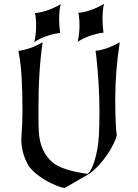

<svg xmlns="http://www.w3.org/2000/svg" viewBox="-20 -952 700 973"><path d="M73.2 -694.3Q102.5 -697.8 132.3 -708.3Q162.1 -718.8 196.3 -737.8Q185.5 -669.4 180.2 -583.5Q174.8 -497.6 174.8 -391.6Q174.8 -345.7 175.3 -318.8Q175.8 -292 176.8 -284.2Q182.6 -182.1 248 -127.9Q294.9 -88.9 423.8 -70.8L424.3 -71.3Q454.1 -95.7 473.6 -197.3Q483.9 -249 483.9 -378.9V-390.6Q483.9 -460 479.5 -531.2Q475.1 -602.5 466.8 -677.7L463.9 -694.3Q493.7 -697.8 523.2 -708.3Q552.7 -718.8 586.9 -737.8Q575.7 -666.5 569.8 -593.8Q564 -521 564 -444.8Q564 -369.1 566.7 -323Q569.3 -276.9 571.8 -267.6Q567.9 -248.5 554.9 -221.9Q542 -195.3 522.7 -167.2Q503.4 -139.2 479.5 -113.3Q455.6 -87.4 429.7 -69.8L308.1 0.5Q300.3 0 288.8 -3.4Q277.3 -6.8 262 -13.2Q246.6 -19.5 228.8 -28.6Q210.9 -37.6 192.9 -49.6Q174.8 -61.5 158 -75.9Q141.1 -90.3 127.9 -107.4Q87.9 -172.9 87.9 -246.1Q93.8 -330.6 93.8 -381.8V-395.5Q93.8 -587.4 76.2 -677.7ZM499.5 -852.5Q499.5 -838.9 500.7 -822.5Q502 -806.2 504.4 -786.6Q484.4 -784.2 464.6 -779.1Q444.8 -773.9 427.5 -767.3Q410.2 -760.7 396.2 -753.4Q382.3 -746.1 373.5 -739.7Q382.8 -779.8 382.8 -823.7Q382.8 -836.9 382.1 -850.1Q381.3 -863.3 379.4 -876.5L376.5 -886.7Q439.5 -893.1 507.3 -932.1Q499.5 -904.3 499.5 -852.5ZM279.8 -851.1Q279.8 -837.4 281 -821Q282.2 -804.7 284.7 -785.2Q264.6 -782.7 244.9 -777.6Q225.1 -772.5 207.8 -765.9Q190.4 -759.3 176.5 -752Q162.6 -744.6 153.8 -738.3Q163.1 -778.3 163.1 -822.3Q163.1 -835.4 162.4 -848.6Q161.6 -861.8 159.7 -875L156.7 -885.3Q219.7 -891.6 287.6 -930.7Q279.8 -902.8 279.8 -851.1Z"/></svg>

Font: MedievalSharp
Style: Regular
Weight: 500
Version: Version 1.0